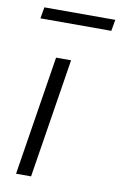

<svg xmlns="http://www.w3.org/2000/svg" viewBox="-79 -721 485 768"><g transform="rotate(10 163.0 -337.5)"><path d="M42 0 119 -485H180L103 0ZM30 -629 38 -675H326L318 -629Z"/></g></svg>

Font: Nunito Sans 12pt Light
Style: Italic
Weight: 300
Italic angle: -9°
Designer: Vernon Adams
Foundry: Vernon Adams
Version: Version 3.101;gftools[0.9.27]